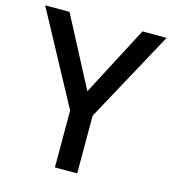

<svg xmlns="http://www.w3.org/2000/svg" viewBox="-107 -802 797 890"><g transform="rotate(15 291.5 -357.0)"><path d="M292 -380 467 -714H583L345 -277V0H238V-273L0 -714H117Z"/></g></svg>

Font: Noto Sans Medium
Style: Regular
Weight: 500
Designer: Monotype Design Team
Foundry: Monotype Imaging Inc.
Version: Version 2.007